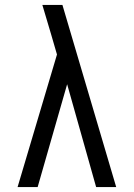

<svg xmlns="http://www.w3.org/2000/svg" viewBox="-20 -755 540 775"><path d="M132 0H51L210 -535L187 -614Q178 -644 169 -674.5Q160 -705 151 -735H232L449 0H368L251 -415Z"/></svg>

Font: Iosevka Term
Style: Regular
Weight: 400
Monospace: yes
Designer: Belleve Invis
Foundry: Belleve Invis
Version: Version 30.0.1